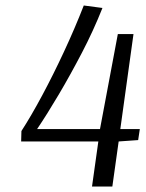

<svg xmlns="http://www.w3.org/2000/svg" viewBox="-20 -679 532 699"><path d="M353 -650Q320 -567 278 -486.5Q236 -406 194 -335Q152 -264 115 -209H344L409 -555H466L418 -209H489L483 -169L412 -164L389 0H315L338 -164H57L58 -202Q93 -256 133.5 -331.5Q174 -407 213.5 -492Q253 -577 285 -659Z"/></svg>

Font: Arsenal SC
Style: Italic
Weight: 400
Italic angle: -9.10001°
Designer: Andrij Shevchenko
Foundry: Stairsfor
Version: Version 2.001; ttfautohint (v1.8.4.7-5d5b)